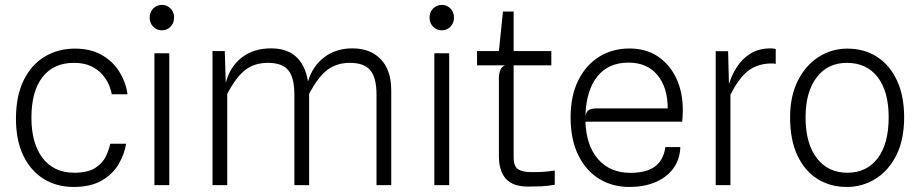

<svg xmlns="http://www.w3.org/2000/svg" viewBox="-20 -754 3748 782"><path d="M279.5 7.5Q211.5 7.5 158.5 -25Q105.5 -57.5 75.2 -119.8Q45 -182 45 -270Q45 -362.5 76 -426.2Q107 -490 161.5 -523Q216 -556 285.5 -556Q348 -556 393.2 -530.8Q438.5 -505.5 465.2 -463.2Q492 -421 499.5 -370H435Q433 -386 424 -407.8Q415 -429.5 397 -450.2Q379 -471 350.5 -484.5Q322 -498 280.5 -498Q199 -498 153.5 -440.5Q108 -383 108 -274.5Q108 -169.5 153.8 -110Q199.5 -50.5 282.5 -50.5Q337.5 -50.5 367.5 -69.8Q397.5 -89 410.8 -116.5Q424 -144 429 -168.5H493.5Q487 -125.5 463 -85Q439 -44.5 394 -18.5Q349 7.5 279.5 7.5Z M639.5 -630.5Q619 -630.5 604.2 -645Q589.5 -659.5 589.5 -682.5Q589.5 -705 604.2 -719.5Q619 -734 639.5 -734Q660 -734 674.5 -719.5Q689 -705 689 -682.5Q689 -659.5 674.5 -645Q660 -630.5 639.5 -630.5ZM609 0V-537H669.5V0Z M845.5 0V-546H895.5L899.5 -416.5Q916.5 -482.5 964.8 -519.8Q1013 -557 1084 -557Q1212 -557 1234.5 -422Q1252.5 -484 1300.2 -520.5Q1348 -557 1415 -557Q1489.5 -557 1531.5 -512Q1573.5 -467 1573.5 -386.5V0H1513.5V-369Q1513.5 -437.5 1488.2 -467.8Q1463 -498 1405.5 -498Q1351.5 -498 1313.8 -469.8Q1276 -441.5 1239 -371.5V0H1179V-368.5Q1179 -437.5 1154.2 -467.8Q1129.5 -498 1071.5 -498Q1017 -498 979.5 -469.5Q942 -441 905.5 -371.5V0Z M1779.5 -630.5Q1759 -630.5 1744.2 -645Q1729.5 -659.5 1729.5 -682.5Q1729.5 -705 1744.2 -719.5Q1759 -734 1779.5 -734Q1800 -734 1814.5 -719.5Q1829 -705 1829 -682.5Q1829 -659.5 1814.5 -645Q1800 -630.5 1779.5 -630.5ZM1749 0V-537H1809.5V0Z M2131.5 6Q2068.5 6 2040.2 -26Q2012 -58 2012 -118.5V-439.5Q2012 -455.5 2018.5 -469.8Q2025 -484 2037.5 -488H1923V-546H2012L2028.5 -707H2072V-546H2225.5V-488H2072V-114.5Q2072 -76.5 2090 -64.8Q2108 -53 2144.5 -53Q2177.5 -53 2194.8 -54.2Q2212 -55.5 2239.5 -59.5V-1.5Q2212 3.5 2184.8 4.8Q2157.5 6 2131.5 6Z M2543 7.5Q2475 7.5 2421 -25.2Q2367 -58 2335.5 -121.5Q2304 -185 2304 -276.5Q2304 -363.5 2335 -426.2Q2366 -489 2420.2 -522.8Q2474.5 -556.5 2543.5 -556.5Q2611 -556.5 2659.8 -523.8Q2708.5 -491 2735 -434Q2761.5 -377 2761 -303Q2761 -288.5 2760 -276.5Q2759 -264.5 2758.5 -258.5H2364.5Q2367.5 -161.5 2416 -105.8Q2464.5 -50 2547.5 -50Q2611 -50 2646.5 -75Q2682 -100 2690 -155H2751Q2749 -103 2721.2 -66.5Q2693.5 -30 2647.5 -11.2Q2601.5 7.5 2543 7.5ZM2409 -312.5H2699.5Q2699.5 -398.5 2657.2 -448.8Q2615 -499 2540 -499Q2457 -499 2412 -441.5Q2367 -384 2364.5 -281.5Q2368 -301 2380 -306.8Q2392 -312.5 2409 -312.5Z M2895 0V-545.5H2945.5L2949 -411.5Q2959.5 -446.5 2980.5 -480Q3001.5 -513.5 3035.8 -535.2Q3070 -557 3119.5 -557Q3128.5 -557 3139.5 -554.5V-493.5Q3136 -495 3131.5 -495.2Q3127 -495.5 3122.5 -495.5Q3069 -495.5 3030.2 -467.8Q2991.5 -440 2955 -368V0Z M3429 7.5Q3362 7.5 3309.8 -25Q3257.5 -57.5 3227.8 -120.8Q3198 -184 3198 -276Q3198 -363 3229.8 -425.8Q3261.5 -488.5 3314.5 -522.2Q3367.5 -556 3431 -556Q3500.5 -556 3552.5 -522.2Q3604.5 -488.5 3633.5 -425.8Q3662.5 -363 3662.5 -276Q3662.5 -184 3630.2 -120.8Q3598 -57.5 3544.8 -25Q3491.5 7.5 3429 7.5ZM3431 -50.5Q3510.5 -50.5 3555 -109.8Q3599.5 -169 3599.5 -276Q3599.5 -382 3554.5 -440Q3509.5 -498 3429 -498Q3351.5 -498 3306.2 -439Q3261 -380 3261 -276Q3261 -170 3306.5 -110.2Q3352 -50.5 3431 -50.5Z"/></svg>

Font: Spline Sans Light
Style: Regular
Weight: 300
Designer: Eben Sorkin, Mirko Velimirovic
Foundry: Sorkin Type
Version: Version 1.000; ttfautohint (v1.8.3)